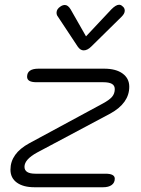

<svg xmlns="http://www.w3.org/2000/svg" viewBox="-20 -788 592 808"><path d="M24 -74Q24 -142 103 -185L412 -352Q440 -367 451.5 -380.5Q463 -394 463 -413Q463 -428 451 -435Q439 -442 414 -442H133Q94 -442 94 -465Q94 -499 142 -499H418Q468 -499 496 -478.5Q524 -458 524 -423Q524 -354 444 -310L136 -146Q83 -117 83 -86Q83 -57 129 -57H424Q463 -57 463 -36Q463 -19 450 -9.5Q437 0 414 0H125Q78 0 51 -19.5Q24 -39 24 -74ZM307 -592 223 -719Q218 -725 218 -735Q218 -750 235 -761Q244 -767 253 -767Q266 -767 277 -749L342 -635L449 -749Q468 -768 481 -768Q489 -768 495 -762Q505 -755 505 -743Q505 -731 492 -718L364 -592Q348 -576 332 -576Q318 -576 307 -592Z"/></svg>

Font: Kodchasan Light
Style: Italic
Weight: 300
Italic angle: -10°
Version: Version 1.000; ttfautohint (v1.6)